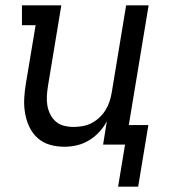

<svg xmlns="http://www.w3.org/2000/svg" viewBox="-20 -540 640 717"><path d="M421 157 447 0H365L379 -87Q368 -66 351 -47.5Q334 -29 312.5 -16Q291 -3 267.5 2.5Q244 8 221 8Q192 8 166 0.5Q140 -7 120.5 -24.5Q101 -42 89.5 -66.5Q78 -91 73.5 -118Q69 -145 70.5 -173Q72 -201 77 -230L113 -446H62V-520H209L159 -218Q156 -199 155 -181Q154 -163 157 -145.5Q160 -128 168 -112.5Q176 -97 188.5 -86Q201 -75 218.5 -70.5Q236 -66 255 -66Q271 -66 288.5 -69Q306 -72 321.5 -80Q337 -88 350.5 -100.5Q364 -113 373.5 -128Q383 -143 388.5 -159.5Q394 -176 397 -193L451 -520H535L461 -73H534L496 157Z"/></svg>

Font: Iosevka HT Extended
Style: Italic
Weight: 400
Width: 7
Italic angle: -9°
Monospace: yes
Designer: Belleve Invis
Foundry: Belleve Invis
Version: Version 32.3.0; ttfautohint (v1.8.4)